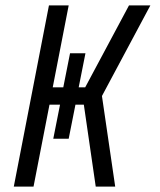

<svg xmlns="http://www.w3.org/2000/svg" viewBox="-20 -690 590 710"><path d="M31 0 161 -670H234L175 -367H214L239 -493H296L271 -367H295L457 -670H536L357 -335L406 0H334L290 -303H259L234 -177H177L202 -303H163L104 0Z"/></svg>

Font: Lode Term
Style: Italic
Weight: 400
Italic angle: -11°
Monospace: yes
Designer: Belleve Invis
Foundry: Belleve Invis
Version: Version 29.2.0